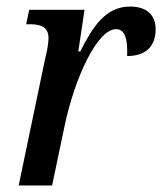

<svg xmlns="http://www.w3.org/2000/svg" viewBox="-20 -566 495 586"><path d="M118 -388 37 0H139L177 -181C208 -329 277 -477 334 -477C362 -477 370 -446 368 -395C427 -395 455 -426 455 -477C455 -518 430 -546 377 -546C302 -546 263 -484 225 -409H219L238 -536H69L60 -492H72C99 -492 128 -486 128 -451C128 -436 125 -415 118 -388Z"/></svg>

Font: Noto Serif Condensed Medium
Style: Italic
Weight: 500
Width: 3
Italic angle: -12°
Designer: Monotype Design Team
Foundry: Monotype Imaging Inc.
Version: Version 2.013